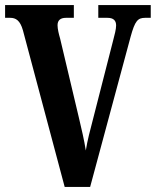

<svg xmlns="http://www.w3.org/2000/svg" viewBox="-20 -734 612 754"><path d="M70 -615 234 0H334L493 -590C510 -652 521 -664 550 -664H572V-714H366V-664H402C426 -664 436 -653 436 -634C436 -619 430 -597 424 -574L346 -269C334 -223 323 -182 317 -143C311 -182 300 -229 290 -271L216 -583C211 -600 206 -620 206 -635C206 -654 217 -664 239 -664H270V-714H0V-664H20C42 -664 59 -654 70 -615Z"/></svg>

Font: Noto Serif Lao ExtraCondensed
Style: Bold
Weight: 700
Width: 2
Designer: Monotype Design Team
Foundry: Monotype Imaging Inc.
Version: Version 2.003